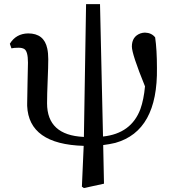

<svg xmlns="http://www.w3.org/2000/svg" viewBox="-20 -701 848 942"><path d="M470.7 -680.7 485.4 -31.2Q624 -45.9 668.9 -166Q685.5 -212.9 691.4 -277.3Q627 -435.5 627 -472.7Q627 -521.5 668.9 -537.1Q680.7 -541 691.4 -541Q723.6 -540 741.2 -517.6Q750 -457 750 -368.2Q754.9 -58.6 545.9 0Q517.6 6.8 486.3 10.7L490.2 200.2L391.6 221.7L381.8 214.8L390.6 14.6Q121.1 6.8 113.3 -181.6Q113.3 -187.5 113.3 -192.4Q113.3 -229.5 115.2 -299.8Q117.2 -363.3 117.2 -393.6Q117.2 -450.2 98.6 -460.9Q87.9 -466.8 71.3 -466.8Q49.8 -466.8 36.1 -463.9L28.3 -486.3Q58.6 -536.1 118.2 -537.1Q196.3 -537.1 211.9 -462.9Q216.8 -440.4 216.8 -411.1Q216.8 -374 213.9 -307.6Q210.9 -236.3 210.9 -194.3Q210.9 -38.1 389.6 -29.3Q390.6 -29.3 391.6 -29.3L402.3 -680.7Z"/></svg>

Font: GenYoMin JP SemiBold
Style: Regular
Weight: 600
Version: Version 1.001;PS 1;hotconv 16.6.51;makeotf.lib2.5.65220 DEVE